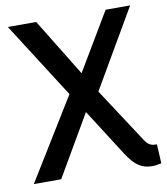

<svg xmlns="http://www.w3.org/2000/svg" viewBox="-86 -840 804 926"><g transform="rotate(-10 315.5 -377.0)"><path d="M630 8Q617 11 605.5 12.5Q594 14 583 14Q547 14 519 -4.5Q491 -23 462 -68L284 -347L15 -768H154L354 -442L565 -119Q578 -99 591 -92Q604 -85 625 -86ZM7 0 271 -429 309 -457 494 -768H614L377 -361L335 -333L141 0Z"/></g></svg>

Font: Yaldevi SemiBold
Style: Regular
Weight: 600
Designer: Sol Matas, Rajitha Manaperi, Kosala Senevirathne
Foundry: Mooniak
Version: Version 1.100